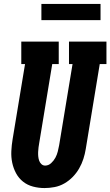

<svg xmlns="http://www.w3.org/2000/svg" viewBox="-20 -946 560 974"><path d="M206 8Q176 8 147.5 0.5Q119 -7 97 -24.5Q75 -42 61.5 -67Q48 -92 42 -120.5Q36 -149 37.5 -179.5Q39 -210 44 -240L107 -621H88V-735H278V-621H245L179 -221Q177 -210 175.5 -198.5Q174 -187 173.5 -175.5Q173 -164 174 -153Q175 -142 178.5 -131.5Q182 -121 190 -113.5Q198 -106 209 -106Q226 -106 239.5 -118.5Q253 -131 261 -146Q269 -161 273 -177Q277 -193 280 -209L348 -621H330V-735H520V-621H486L415 -190Q411 -165 403 -140Q395 -115 381.5 -91.5Q368 -68 349 -48.5Q330 -29 306.5 -15.5Q283 -2 257 3Q231 8 206 8ZM190 -844V-926H490V-844Z"/></svg>

Font: Iosevka Slab Heavy
Style: Italic
Weight: 900
Italic angle: -9°
Monospace: yes
Designer: Belleve Invis
Foundry: Belleve Invis
Version: Version 11.1.0; ttfautohint (v1.8.3)